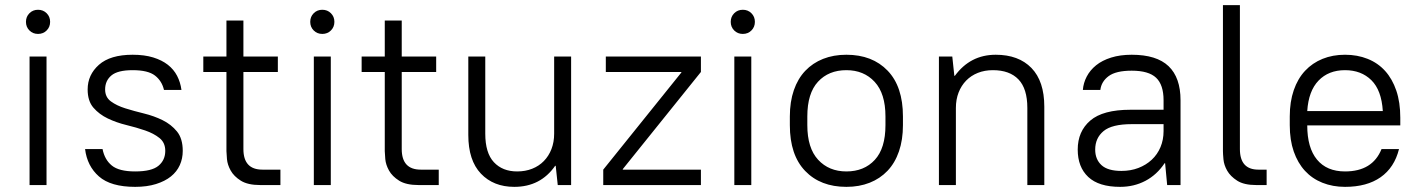

<svg xmlns="http://www.w3.org/2000/svg" viewBox="-20 -720 5523 747"><path d="M95 -500H161V0H95ZM128 -588Q108 -588 94.5 -601.5Q81 -615 81 -635Q81 -655 94.5 -668.5Q108 -682 128 -682Q148 -682 161.5 -668.5Q175 -655 175 -635Q175 -615 161.5 -601.5Q148 -588 128 -588Z M506 7Q411 7 365 -33.5Q319 -74 311 -140H379Q387 -99 415 -76Q443 -53 506 -53Q570 -53 596.5 -75Q623 -97 623 -133Q623 -165 600.5 -183Q578 -201 544.5 -212.5Q511 -224 472 -233.5Q433 -243 399.5 -259Q366 -275 343.5 -301Q321 -327 321 -372Q321 -429 365 -468Q409 -507 496 -507Q542 -507 576 -496.5Q610 -486 633 -468Q656 -450 669 -425Q682 -400 686 -370H618Q610 -405 583 -426Q556 -447 496 -447Q438 -447 413.5 -426.5Q389 -406 389 -372Q389 -342 411.5 -325.5Q434 -309 467.5 -298.5Q501 -288 540 -278.5Q579 -269 612.5 -252.5Q646 -236 668.5 -208.5Q691 -181 691 -133Q691 -103 679.5 -77.5Q668 -52 645 -33.5Q622 -15 587 -4Q552 7 506 7Z M993 0Q944 0 917 -17Q890 -34 877.5 -56.5Q865 -79 863 -101Q861 -123 861 -132V-440H771V-500H861V-640H927V-500H1061V-440H927V-140Q927 -60 1001 -60H1071V0H993Z M1201 -500H1267V0H1201ZM1234 -588Q1214 -588 1200.5 -601.5Q1187 -615 1187 -635Q1187 -655 1200.5 -668.5Q1214 -682 1234 -682Q1254 -682 1267.5 -668.5Q1281 -655 1281 -635Q1281 -615 1267.5 -601.5Q1254 -588 1234 -588Z M1609 0Q1560 0 1533 -17Q1506 -34 1493.5 -56.5Q1481 -79 1479 -101Q1477 -123 1477 -132V-440H1387V-500H1477V-640H1543V-500H1677V-440H1543V-140Q1543 -60 1617 -60H1687V0H1609Z M1981 7Q1900 7 1851 -44.5Q1802 -96 1802 -195V-500H1868V-200Q1868 -125 1901.5 -89Q1935 -53 1992 -53Q2024 -53 2050.5 -63.5Q2077 -74 2096 -93.5Q2115 -113 2125.5 -140Q2136 -167 2136 -200V-500H2202V0H2150L2142 -75H2140Q2083 7 1981 7Z M2327 -60 2631 -438V-440H2337V-500H2707V-440L2403 -62V-60H2707V0H2327Z M2837 -500H2903V0H2837ZM2870 -588Q2850 -588 2836.5 -601.5Q2823 -615 2823 -635Q2823 -655 2836.5 -668.5Q2850 -682 2870 -682Q2890 -682 2903.5 -668.5Q2917 -655 2917 -635Q2917 -615 2903.5 -601.5Q2890 -588 2870 -588Z M3273 7Q3172 7 3112.5 -55Q3053 -117 3053 -233V-267Q3053 -324 3068.5 -369Q3084 -414 3113 -444.5Q3142 -475 3182.5 -491Q3223 -507 3273 -507Q3374 -507 3433.5 -445Q3493 -383 3493 -267V-233Q3493 -176 3477.5 -131Q3462 -86 3433 -55.5Q3404 -25 3363.5 -9Q3323 7 3273 7ZM3273 -53Q3342 -53 3383.5 -98Q3425 -143 3425 -233V-267Q3425 -356 3383 -401.5Q3341 -447 3273 -447Q3204 -447 3162.5 -402Q3121 -357 3121 -267V-233Q3121 -144 3163 -98.5Q3205 -53 3273 -53Z M3633 -500H3685L3693 -425H3695Q3755 -507 3854 -507Q3943 -507 3993 -455.5Q4043 -404 4043 -305V0H3977V-300Q3977 -375 3942.5 -411Q3908 -447 3843 -447Q3811 -447 3784.5 -436.5Q3758 -426 3739 -406.5Q3720 -387 3709.5 -360Q3699 -333 3699 -300V0H3633Z M4338 7Q4255 7 4214 -31.5Q4173 -70 4173 -138Q4173 -209 4222 -251Q4271 -293 4378 -293H4507V-330Q4507 -390 4478 -417.5Q4449 -445 4383 -445Q4322 -445 4293.5 -424Q4265 -403 4261 -370H4193Q4195 -397 4208 -422Q4221 -447 4244.5 -466Q4268 -485 4303 -496Q4338 -507 4383 -507Q4480 -507 4526.5 -462.5Q4573 -418 4573 -330V0H4521L4513 -85H4511Q4481 -40 4436.5 -16.5Q4392 7 4338 7ZM4343 -55Q4379 -55 4409 -66.5Q4439 -78 4461 -98.5Q4483 -119 4495 -147.5Q4507 -176 4507 -210V-237H4383Q4306 -237 4273.5 -210Q4241 -183 4241 -138Q4241 -100 4265.5 -77.5Q4290 -55 4343 -55Z M4868 0Q4820 0 4793.5 -17Q4767 -34 4754.5 -56Q4742 -78 4740 -100Q4738 -122 4738 -132V-700H4804V-140Q4804 -60 4876 -60H4908V0H4868Z M5213 7Q5165 7 5125 -9Q5085 -25 5057 -55.5Q5029 -86 5013.5 -130.5Q4998 -175 4998 -233V-267Q4998 -324 5013.5 -369Q5029 -414 5057.5 -444.5Q5086 -475 5125.5 -491Q5165 -507 5213 -507Q5261 -507 5301 -491Q5341 -475 5369 -444Q5397 -413 5412.5 -367.5Q5428 -322 5428 -262V-232H5066Q5066 -145 5104 -99Q5142 -53 5213 -53Q5320 -53 5355 -140H5423Q5405 -68 5351.5 -30.5Q5298 7 5213 7ZM5213 -447Q5149 -447 5110 -406.5Q5071 -366 5066 -288H5360Q5355 -369 5315.5 -408Q5276 -447 5213 -447Z"/></svg>

Font: PT Root UI
Style: Regular
Weight: 400
Designer: Vitaly Kuzmin
Foundry: ParaType Ltd.
Version: Version 2.001G